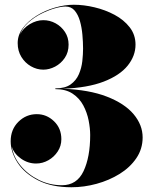

<svg xmlns="http://www.w3.org/2000/svg" viewBox="-20 -779 660 809"><path d="M581 -200Q581 -151.5 554.5 -112.5Q528 -73.5 484 -46.2Q440 -19 387 -4.5Q334 10 281 10Q197.5 10 140.5 -19.2Q83.5 -48.5 54.2 -93.2Q25 -138 25 -184Q25 -233.5 57.5 -265.8Q90 -298 135 -298Q176.5 -298 207.5 -268.2Q238.5 -238.5 238.5 -192.5Q238.5 -164 223.2 -140.8Q208 -117.5 183.8 -103.8Q159.5 -90 132 -90Q97.5 -90 68.2 -110.8Q39 -131.5 29.5 -161.5Q36.5 -117.5 67.2 -80.5Q98 -43.5 143.5 -21Q189 1.5 241 1.5Q304 1.5 332 -57.8Q360 -117 360 -210Q360 -238 353.5 -271.2Q347 -304.5 331 -334.8Q315 -365 286.2 -384.2Q257.5 -403.5 213 -403.5V-406.5Q254 -406.5 277.5 -423.2Q301 -440 312.2 -466Q323.5 -492 326.8 -521Q330 -550 330 -574Q330 -601.5 327.2 -632.5Q324.5 -663.5 316.8 -690.5Q309 -717.5 294.5 -734.5Q280 -751.5 256 -751.5Q237.5 -751.5 209.8 -743.5Q182 -735.5 152.5 -720.5Q123 -705.5 99 -683.8Q75 -662 64 -633.5Q77.5 -660.5 105.5 -677.2Q133.5 -694 162.5 -694Q190 -694 214.2 -680.8Q238.5 -667.5 253.8 -644.2Q269 -621 269 -591Q269 -558.5 252.8 -534.8Q236.5 -511 212 -498.2Q187.5 -485.5 162.5 -485.5Q135 -485.5 110.2 -499.8Q85.5 -514 70 -539.2Q54.5 -564.5 54.5 -597.5Q54.5 -632 76.8 -661.5Q99 -691 134.5 -713Q170 -735 211.5 -747Q253 -759 291 -759Q333 -759 378.2 -748.2Q423.5 -737.5 462.8 -716.5Q502 -695.5 526.5 -664Q551 -632.5 551 -591Q551 -543.5 518 -502.5Q485 -461.5 417.2 -435.2Q349.5 -409 245 -405Q355 -401 430 -372Q505 -343 543 -297.8Q581 -252.5 581 -200Z"/></svg>

Font: Bodoni* 72pt Fatface
Style: Regular
Weight: 900
Version: Version 2.3